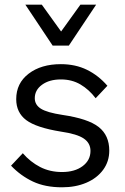

<svg xmlns="http://www.w3.org/2000/svg" viewBox="-20 -781 532 817"><path d="M27 -76 77 -129Q109 -92 150.5 -70.5Q192 -49 244 -49Q298 -49 331.5 -74Q365 -99 365 -139Q365 -172 336.5 -191.5Q308 -211 239 -221Q134 -238 91.5 -270Q49 -302 49 -359Q49 -427 102 -467.5Q155 -508 239 -508Q301 -508 350 -484Q399 -460 437 -416L387 -363Q359 -400 322.5 -421.5Q286 -443 239 -443Q190 -443 159 -420.5Q128 -398 128 -363Q128 -335 154 -318.5Q180 -302 246 -292Q355 -276 400 -240.5Q445 -205 445 -140Q445 -94 419 -58.5Q393 -23 347.5 -3.5Q302 16 244 16Q172 16 120 -8.5Q68 -33 27 -76ZM88 -761H158L240 -647L322 -761H389L273 -587H204Z"/></svg>

Font: Wix Madefor Text
Style: Regular
Weight: 400
Designer: Dalton Maag Ltd
Foundry: Dalton Maag Ltd
Version: Version 3.100